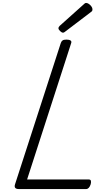

<svg xmlns="http://www.w3.org/2000/svg" viewBox="-20 -1284 734 1304"><path d="M108 0Q72 0 82 -32L393 -992Q397 -1004 405 -1009.5Q413 -1015 432 -1015Q450 -1015 459 -1009Q468 -1003 463 -990L164 -65H583Q594 -65 597 -57Q600 -49 596 -33Q591 -17 583 -8.5Q575 0 565 0ZM409 -1062Q399 -1062 388 -1073Q377 -1084 377 -1092Q377 -1096 378.5 -1099.5Q380 -1103 385 -1108L548 -1254Q552 -1258 556 -1261Q560 -1264 565 -1264Q574 -1264 584 -1257Q594 -1250 601 -1240Q608 -1230 608 -1221Q608 -1215 606.5 -1211Q605 -1207 596 -1201L425 -1071Q420 -1067 416 -1064.5Q412 -1062 409 -1062Z"/></svg>

Font: Playwrite US Trad Light
Style: Regular
Weight: 300
Designer: Veronika Burian, José Scaglione
Foundry: TypeTogether
Version: Version 1.003